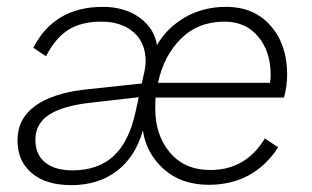

<svg xmlns="http://www.w3.org/2000/svg" viewBox="-20 -529 907 559"><path d="M807 -245H433Q432 -234 432 -213Q432 -135 475 -84.5Q518 -34 592 -34Q696 -34 751 -126L790 -100Q718 9 588 9Q508 9 457 -36.5Q406 -82 396 -149Q374 -72 320 -31Q266 10 188 10Q114 10 72.5 -25Q31 -60 31 -120Q31 -183 81.5 -220Q132 -257 225 -268L393 -286L398 -310Q404 -333 404 -351Q404 -405 368.5 -435.5Q333 -466 275 -466Q216 -466 178 -441.5Q140 -417 114 -365L77 -390Q138 -509 279 -509Q343 -509 386 -478Q429 -447 437 -398Q467 -449 519.5 -479Q572 -509 638 -509Q720 -509 768 -454Q816 -399 816 -312Q816 -280 807 -245ZM634 -466Q557 -466 507 -416.5Q457 -367 440 -288H766Q768 -296 768 -312Q768 -379 731.5 -422.5Q695 -466 634 -466ZM191 -33Q265 -33 310.5 -74.5Q356 -116 375 -205L384 -246L244 -230Q163 -221 123 -195Q83 -169 83 -122Q83 -79 111.5 -56Q140 -33 191 -33Z"/></svg>

Font: Elaine Sans Light
Style: Italic
Weight: 300
Italic angle: -13°
Designer: Wei Huang
Foundry: Wei Huang
Version: Version 2.001;December 24, 2019;FontCreator 12.0.0.2547 64-b